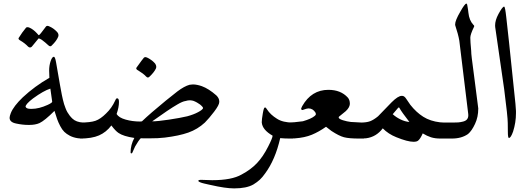

<svg xmlns="http://www.w3.org/2000/svg" viewBox="-20 -775 2942 1074"><path d="M254.9 -379.4Q254.9 -408.7 263.2 -433.1Q271.5 -457.5 281.2 -457.5Q288.1 -457.5 293.5 -427.2L315.4 -300.8Q316.9 -293 320.6 -272.9Q324.2 -252.9 325.9 -244.6Q327.6 -236.3 331.5 -219Q335.4 -201.7 338.4 -192.9Q341.3 -184.1 346.4 -170.4Q351.6 -156.7 356.7 -147.9Q361.8 -139.2 369.1 -129.4Q376.5 -119.6 384.8 -111.8Q405.8 -91.3 445.8 -89.4V0H434.1L414.1 -2Q389.6 -5.9 370.8 -15.6Q352.1 -25.4 339.8 -37.4Q327.6 -49.3 316.9 -69.8Q306.2 -90.3 299.8 -108.2Q293.5 -126 284.7 -154.8Q230 -100.1 200.7 -86.4Q177.7 -76.2 143.6 -76.2H139.2Q106 -76.2 70.3 -84Q33.7 -91.3 33.7 -116.2Q33.7 -125 40.5 -142.6Q56.2 -181.6 107.4 -230.5Q173.8 -292.5 256.3 -339.8Q254.9 -361.8 254.9 -379.4ZM272 -206.1 261.7 -279.3Q224.1 -267.6 165 -224.6Q123 -192.4 123 -178.2Q126.5 -166 152.3 -166H157.2Q197.8 -166 247.1 -188.5Q272 -200.2 272 -206.1ZM305.2 -568.8Q296.4 -546.4 270 -521Q266.6 -516.1 261.2 -516.1Q255.9 -516.1 250 -522Q234.9 -536.6 213.9 -552.2Q201.7 -560.1 195.8 -560.1L157.7 -513.7Q154.3 -510.3 148.4 -509.3Q142.6 -509.3 137.2 -514.2Q119.6 -533.2 92.8 -548.8Q81.5 -555.2 84 -562Q103.5 -593.8 126 -620.6Q127.4 -622.1 133.8 -623Q139.2 -623 146.5 -619.6Q166.5 -610.4 186 -589.4L195.8 -578.6Q196.3 -578.1 196.8 -578.1Q199.7 -578.1 209 -589.6Q218.3 -601.1 227.5 -613.8Q236.8 -626.5 237.8 -627.4Q239.7 -629.4 245.1 -630.4Q250.5 -630.4 258.8 -626Q279.8 -616.7 297.9 -597.7Q307.1 -588.4 307.1 -578.1Q307.1 -573.2 305.2 -568.8Z M635.3 -225.1Q645.5 -225.1 645.5 -204.6Q645.5 -175.3 632.3 -137.2Q644.5 -116.7 682.9 -106Q721.2 -95.2 763.7 -95.2Q771 -95.2 773.9 -96.2Q820.3 -140.6 906.7 -211.4L971.7 -263.2Q1011.2 -293 1040.5 -300.8Q1052.2 -302.7 1059.1 -302.7Q1081.1 -302.7 1108.9 -293Q1147 -279.3 1190.4 -241.2Q1206.5 -225.1 1206.5 -208V-204.1Q1206.5 -188 1178 -150.4Q1149.4 -112.8 1126 -89.4Q1085.4 -51.8 1033.4 -33.4Q981.4 -15.1 901.9 -5.4Q868.2 -1 810.1 -1Q782.2 -1 767.1 -1.5Q754.4 11.7 735.8 44.4Q724.1 68.4 719.7 80.1Q712.4 87.4 710.4 78.1Q710.4 35.6 731.4 -3.4Q669.9 -12.7 643.1 -31.2Q626 -42.5 603 -73.2Q574.2 -35.2 533.9 -17.6Q493.7 0 427.7 0V-89.4Q485.8 -89.4 514.2 -99.4Q542.5 -109.4 573.2 -140.1Q605.5 -170.9 624 -211.9Q629.9 -226.1 635.3 -225.1ZM1115.7 -169.4Q1117.7 -174.8 1099.1 -190.4Q1098.1 -190.9 1093 -194.3Q1087.9 -197.8 1086.7 -198.5Q1085.4 -199.2 1081.1 -201.9Q1076.7 -204.6 1074.7 -205.3Q1072.8 -206.1 1068.8 -208Q1064.9 -210 1062.3 -210.7Q1059.6 -211.4 1055.7 -212.4Q1051.8 -213.4 1048.1 -213.6Q1044.4 -213.9 1040.5 -213.9Q1030.8 -213.9 1018.1 -210Q1001.5 -208 971.7 -190.4Q926.8 -164.6 831.1 -96.2Q861.3 -96.2 924.8 -105.7Q988.3 -115.2 1027.3 -124.5Q1063.5 -134.3 1087.9 -147.5Q1111.8 -160.2 1115.7 -169.4ZM852.5 -392.6Q842.8 -371.1 816.4 -346.2Q811.5 -341.3 807.1 -341.3Q802.7 -341.3 796.4 -347.7Q782.2 -363.3 752.4 -381.3Q742.2 -386.2 742.2 -392.6Q742.2 -394.5 742.7 -395.5Q779.3 -446.8 785.2 -452.6Q787.6 -454.6 792.5 -455.6Q802.7 -455.6 825.7 -439.5Q831.5 -435.1 832.8 -434.1Q834 -433.1 839.6 -428Q845.2 -422.9 847.4 -419.9Q849.6 -417 851.8 -411.9Q854 -406.7 854 -401.9Q854 -396 852.5 -392.6Z M1444.3 -93.3Q1444.3 -106.9 1450 -140.1Q1455.6 -173.3 1460.9 -173.3H1461.4L1461.9 -173.8Q1462.4 -173.8 1462.9 -173.8Q1467.3 -173.8 1473.6 -163.1Q1492.7 -133.3 1529.3 -110.8Q1562 -89.4 1618.7 -89.4V0H1603.5Q1570.8 0 1547.4 -2.4Q1520 118.2 1462.9 195.3Q1448.2 216.3 1433.6 230Q1418.9 243.7 1397.5 256.8Q1359.4 278.8 1289.6 278.8Q1241.2 278.8 1158.7 259.8Q1155.8 259.3 1148.2 257.6Q1140.6 255.9 1135.3 254.6Q1129.9 253.4 1122.3 251.7Q1114.7 250 1109.6 248.3Q1104.5 246.6 1099.4 244.6Q1094.2 242.7 1091.8 240.5Q1089.4 238.3 1089.4 236.3Q1089.4 231 1105.5 231Q1113.8 231 1118.2 231.4L1167.5 232.9Q1276.4 232.9 1331.5 201.2Q1383.3 173.8 1417.7 137.2Q1452.1 100.6 1480 44.9Q1504.9 -3.9 1504.9 -16.1Q1448.2 -48.3 1444.3 -89.4Z M2015.6 0H1988.3Q1932.1 0 1904.3 -7.3Q1876.5 -14.6 1834 -42.5L1803.7 -65.9Q1763.7 -37.6 1724.1 -21.2Q1684.6 -4.9 1629.4 -1Q1603 0 1588.4 0V-89.4Q1621.1 -89.4 1674.3 -96.7Q1721.2 -110.4 1739.7 -126Q1745.6 -130.9 1746.6 -134.3Q1747.6 -137.7 1745.1 -144.5Q1730.5 -168.5 1706.1 -168.5H1704.6Q1696.8 -168.5 1676.8 -161.1Q1668.9 -156.7 1665 -164.1Q1663.1 -167.5 1670.4 -181.2Q1722.2 -272.5 1816.9 -272.5Q1886.2 -272.5 1925.3 -229.5Q1937 -216.3 1937 -195.3V-192.9Q1935.5 -172.9 1913.6 -152.8L1876.5 -122.6Q1874.5 -120.6 1874.5 -118.2Q1874.5 -109.9 1897.9 -102.5Q1921.4 -95.2 1942.4 -92.8Q1990.7 -89.4 2004.9 -89.4H2015.6Z M2443.8 0Q2413.1 0 2390.9 -7.1Q2368.7 -14.2 2344.7 -28.8Q2331.5 1 2319.8 10.7Q2312.5 18.1 2293.5 18.1Q2259.8 18.1 2197.3 -7.3Q2151.9 -25.4 2121.1 -57.1Q2084.5 -8.8 2027.8 -1.5L1996.6 0H1985.4V-89.4H1996.1Q2030.3 -89.4 2050.3 -96.9Q2070.3 -104.5 2094.7 -124.5L2170.4 -202.6Q2206.5 -238.8 2227.1 -238.8H2229.5Q2241.7 -238.8 2252 -222.7L2275.4 -188.5Q2308.6 -146.5 2347.7 -121.8Q2386.7 -97.2 2441.4 -90.8L2465.3 -89.4V0ZM2270 -92.8Q2226.1 -149.4 2215.3 -169.4Q2213.4 -175.3 2208 -172.9Q2204.6 -169.4 2176.8 -136.2Q2194.8 -119.6 2220 -107.2Q2245.1 -94.7 2270 -92.8Z M2599.1 -138.2 2549.3 -547.4Q2543 -584 2526.4 -633.3Q2525.9 -634.8 2525.9 -638.2Q2525.9 -660.6 2555.2 -710.4Q2580.1 -754.9 2588.9 -754.9Q2589.8 -754.9 2590.6 -754.2Q2591.3 -753.4 2592 -752Q2592.8 -750.5 2593.3 -748.8Q2593.8 -747.1 2594.2 -743.9Q2594.7 -740.7 2595.2 -738Q2595.7 -735.4 2596.4 -731Q2597.2 -726.6 2597.7 -723.1Q2598.1 -719.7 2598.9 -714.1Q2599.6 -708.5 2600.1 -704.1Q2604.5 -661.1 2627.9 -636.2Q2634.8 -630.9 2631.8 -625.5Q2610.8 -582.5 2610.8 -564.5Q2610.8 -543 2615.7 -490.7Q2615.7 -476.6 2619.1 -449.2Q2623 -419.9 2636.5 -314.9Q2649.9 -210 2655.3 -168.5Q2655.3 -120.1 2637.2 -82Q2619.1 -43 2598.1 -25.4Q2562 0 2507.8 0H2449.7V-89.4H2511.2Q2531.2 -89.4 2543.5 -90.3Q2555.7 -91.3 2570.3 -95Q2585 -98.6 2592.3 -107.4Q2599.6 -116.2 2599.6 -130.4Q2599.6 -135.7 2599.1 -138.2Z M2866.2 -154.3V-141.6Q2866.2 -89.8 2850.1 -39.1Q2837.4 -3.4 2827.1 -3.4H2826.7Q2820.8 -3.4 2820.8 -39.1L2820.3 -84V-86.4Q2820.3 -121.1 2800.3 -275.4L2750 -623.5Q2749.5 -626.5 2749.5 -632.8Q2749.5 -661.6 2768.1 -696.3Q2790.5 -737.8 2799.3 -737.8H2800.3Q2805.7 -736.8 2812 -678.2Q2813 -671.4 2827.6 -537.1L2863.3 -194.3Z"/></svg>

Font: Noon
Style: Regular
Weight: 400
Designer: Mohammad Saleh Souzanchi
Foundry: Farsi Font Store
Version: Version 0.09